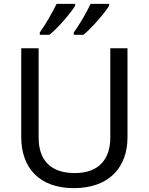

<svg xmlns="http://www.w3.org/2000/svg" viewBox="-20 -964 771 994"><path d="M545 -934V-944H449C428 -899 390 -834 362 -796V-784H412C457 -820 524 -899 545 -934ZM369 -934V-944H273C251 -899 214 -834 186 -796V-784H236C281 -820 348 -899 369 -934ZM640 -252V-714H551V-252C551 -144 496 -68 367 -68C242 -68 180 -135 180 -251V-714H90V-254C90 -95 184 10 362 10C551 10 640 -104 640 -252Z"/></svg>

Font: Noto Sans Syriac Western
Style: Regular
Weight: 400
Designer: Patrick Giasson and the Monotype Design Team
Foundry: Monotype Imaging Inc.
Version: Version 3.000